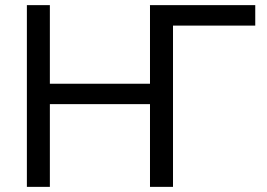

<svg xmlns="http://www.w3.org/2000/svg" viewBox="-20 -730 1042 750"><path d="M977.1 -710V-629.9H655.8V0H565.9V-323.2H174.8V0H85V-710H174.8V-402.8H565.9V-709L564.9 -710Z"/></svg>

Font: Rawline Medium
Style: Regular
Weight: 500
Designer: Matt McInerney, Pablo Impallari, Rodrigo Fuenzalida
Foundry: Matt McInerney, Pablo Impallari, Rodrigo Fuenzalida
Version: Version 4.020;PS 004.020;hotconv 1.0.88;makeotf.lib2.5.64775